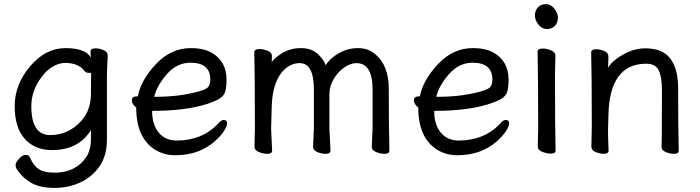

<svg xmlns="http://www.w3.org/2000/svg" viewBox="-20 -724 3373 925"><path d="M222.2 -73.2Q310.1 -73.2 372.1 -142.1Q415 -189.9 418 -263.2Q418.9 -290 418.9 -372.1Q418.9 -373 407 -373Q395 -373 388.2 -380.9Q358.9 -420.9 293.9 -420.9Q264.2 -420.9 233.6 -402.8Q203.1 -384.8 181.2 -354Q130.9 -289.1 130.9 -211.9Q130.9 -73.2 222.2 -73.2ZM242.2 181.2Q171.9 181.2 129.4 156.5Q86.9 131.8 59.1 87.9Q55.2 82 55.2 69.8Q55.2 59.1 72 40.5Q88.9 22 104 22Q119.1 22 125 36.1Q142.1 75.2 168 91.6Q193.8 107.9 243.9 107.9Q293.9 107.9 333 88.4Q372.1 68.8 395 33.4Q418 -2 418 -50.8V-97.2Q358.9 -1 230 -1Q147.9 -1 99.4 -54.9Q50.8 -108.9 50.8 -212.9Q50.8 -316.9 125 -404.5Q199.2 -492.2 295.2 -492.2Q391.1 -492.2 418 -446.8L416 -475.1Q416 -491.2 439.9 -491.2Q458 -491.2 478.5 -482.7Q499 -474.1 499 -457Q495.1 -380.9 495.1 -357.9V-49.8Q495.1 24.9 460 76.4Q424.8 127.9 367.9 154.5Q311 181.2 242.2 181.2Z M734.9 -257.8Q846.2 -257.8 939.9 -284.2Q974.1 -293.9 983.6 -305.4Q993.2 -316.9 993.2 -340.8Q993.2 -421.9 897.9 -421.9Q832 -421.9 783.4 -366Q734.9 -310.1 723.1 -257.8ZM824.2 23.9Q771 23.9 728 -2Q636.2 -59.1 636.2 -206.1Q615.2 -222.2 615.2 -241Q615.2 -259.8 640.1 -259.8H644Q658.2 -336.9 730.7 -414.6Q803.2 -492.2 898.9 -492.2Q962.9 -492.2 1001 -469.2Q1071.3 -428.2 1071.3 -339.8Q1071.3 -305.2 1065.2 -283.7Q1059.1 -262.2 1038.1 -249Q1017.1 -235.8 971.2 -221.2Q870.1 -189.9 712.9 -189.9Q712.9 -123 744.9 -85Q776.9 -46.9 831.1 -46.9Q954.1 -46.9 1031.2 -128.9Q1044.9 -146 1058.1 -146Q1074.2 -146 1074.2 -129.9Q1074.2 -117.2 1059.1 -93Q1043.9 -68.8 1013.2 -42Q938 23.9 824.2 23.9Z M1832 17.1Q1813 17.1 1792 8.5Q1771 0 1771 -17.1L1774.9 -105V-293Q1774.9 -419.9 1697.3 -419.9Q1668.9 -419.9 1638.4 -398.9Q1607.9 -377.9 1587.4 -343Q1566.9 -308.1 1566.9 -268.1V-105L1572.3 1Q1572.3 17.1 1547.9 17.1Q1528.8 17.1 1508.5 8.5Q1488.3 0 1488.3 -17.1L1492.2 -105V-293Q1492.2 -419.9 1423.8 -419.9Q1375 -419.9 1337.9 -376Q1292 -319.8 1289.1 -210L1286.1 -105L1291 1Q1291 17.1 1267.1 17.1Q1248 17.1 1227.1 8.5Q1206.1 0 1206.1 -17.1L1208 -105Q1208 -356 1205.1 -472.2Q1205.1 -487.8 1229 -487.8Q1248 -487.8 1269 -479.5Q1290 -471.2 1290 -455.1L1289.1 -423.8Q1297.9 -441.9 1337.9 -467Q1377.9 -492.2 1429.9 -492.2Q1481.9 -492.2 1512.5 -462.6Q1543 -433.1 1548.8 -409.2Q1568.8 -442.9 1612.1 -467.5Q1655.3 -492.2 1705.1 -492.2Q1753.9 -492.2 1788.1 -462.9Q1853 -408.2 1853 -296.9Q1853 -105 1856 1Q1856 17.1 1832 17.1Z M2093.8 -257.8Q2205.1 -257.8 2298.8 -284.2Q2333 -293.9 2342.5 -305.4Q2352.1 -316.9 2352.1 -340.8Q2352.1 -421.9 2256.8 -421.9Q2190.9 -421.9 2142.3 -366Q2093.8 -310.1 2082 -257.8ZM2183.1 23.9Q2129.9 23.9 2086.9 -2Q1995.1 -59.1 1995.1 -206.1Q1974.1 -222.2 1974.1 -241Q1974.1 -259.8 1999 -259.8H2002.9Q2017.1 -336.9 2089.6 -414.6Q2162.1 -492.2 2257.8 -492.2Q2321.8 -492.2 2359.9 -469.2Q2430.2 -428.2 2430.2 -339.8Q2430.2 -305.2 2424.1 -283.7Q2418 -262.2 2397 -249Q2376 -235.8 2330.1 -221.2Q2229 -189.9 2071.8 -189.9Q2071.8 -123 2103.8 -85Q2135.7 -46.9 2189.9 -46.9Q2313 -46.9 2390.1 -128.9Q2403.8 -146 2417 -146Q2433.1 -146 2433.1 -129.9Q2433.1 -117.2 2418 -93Q2402.8 -68.8 2372.1 -42Q2296.9 23.9 2183.1 23.9Z M2633.8 16.1Q2614.7 16.1 2592.8 7.6Q2570.8 -1 2570.8 -17.1L2572.8 -105Q2572.8 -368.2 2569.8 -475.1Q2569.8 -490.2 2593.8 -490.2Q2612.8 -490.2 2634.3 -481.7Q2655.8 -473.1 2655.8 -457L2653.8 -368.2Q2653.8 -105 2656.7 1Q2656.7 16.1 2633.8 16.1ZM2557.1 -649.9Q2557.1 -671.9 2571 -688Q2585 -704.1 2609.9 -704.1Q2633.8 -704.1 2650.9 -682.1Q2668 -660.2 2668 -638.2Q2668 -615.2 2653.6 -599.6Q2639.2 -584 2615 -584Q2590.8 -584 2574 -605.5Q2557.1 -627 2557.1 -649.9Z M3227.1 17.1Q3208 17.1 3187.5 8.5Q3167 0 3167 -17.1Q3168.9 -34.2 3168.9 -293Q3168.9 -351.1 3154.1 -384Q3139.2 -417 3093.3 -417Q2914.1 -417 2911.1 -162.1L2909.2 -97.2Q2909.2 -59.1 2912.1 1Q2912.1 17.1 2889.2 17.1Q2870.1 17.1 2849.6 8.5Q2829.1 0 2829.1 -17.1L2831.1 -115.2Q2831.1 -363.8 2828.1 -471.2Q2828.1 -486.8 2852.1 -486.8Q2870.1 -486.8 2890.6 -478.5Q2911.1 -470.2 2911.1 -453.1V-439Q2909.2 -411.1 2909.2 -397.9Q2931.2 -433.1 2983.6 -462.2Q3036.1 -491.2 3089.4 -491.2Q3185.1 -491.2 3220.2 -424.8Q3247.1 -377.9 3247.1 -296.9Q3247.1 -105 3250 1Q3250 17.1 3227.1 17.1Z"/></svg>

Font: LXGW WenKai Screen
Style: Regular
Weight: 400
Designer: LXGW / Fontworks Inc.
Foundry: LXGW / Fontworks Inc.
Version: Version 1.510;January 18,2025